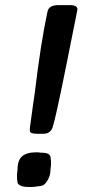

<svg xmlns="http://www.w3.org/2000/svg" viewBox="-20 -731 340 754"><path d="M209 -710.9H255.4Q284.2 -710.9 284.2 -693.8Q284.2 -693.4 241.2 -479Q198.2 -264.6 186.5 -230.5Q177.7 -205.6 149.4 -205.6H126.5Q97.2 -205.6 97.2 -217.3V-228L111.3 -330.6Q111.3 -331.5 113.3 -343Q115.2 -354.5 116.7 -367.7Q140.6 -565.9 166.5 -685.5Q171.9 -710.9 209 -710.9ZM96.2 3.4Q48.3 3.4 48.3 -18.6L46.9 -29.3V-47.9L48.8 -64.5Q48.8 -101.6 66.9 -117.2Q85 -132.8 121.1 -132.8H130.9Q136.7 -131.3 144 -131.3Q178.7 -131.3 178.7 -110.8L180.2 -100.1V-81.5L178.2 -64.9Q178.2 -34.2 157.7 -10.3Q148.4 0.5 128.9 0.5Q121.1 2.4 117.7 2.4L103.5 3.4Z"/></svg>

Font: Averia Sans Libre
Style: Bold Italic
Weight: 700
Italic angle: -6.90001°
Version: Version 1.002